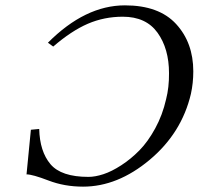

<svg xmlns="http://www.w3.org/2000/svg" viewBox="-20 -679 735 710"><path d="M441.9 -659.2Q567.9 -659.2 631.3 -590.1Q694.8 -521 694.8 -415Q694.8 -372.1 686 -332Q651.9 -187 533.4 -87.9Q415 11.2 287.1 11.2Q218.3 11.2 159.2 -11.5Q100.1 -34.2 78.1 -34.2L94.2 -199.2L125 -202.1Q127 -119.1 166.5 -72Q206.1 -24.9 307.1 -24.9Q332 -24.9 362.5 -34.9Q393.1 -44.9 428.5 -67.9Q463.9 -90.8 495.4 -122.8Q526.9 -154.8 554 -204.3Q581.1 -253.9 594.2 -312Q605.5 -356 605 -408.2Q605 -499 562.5 -558.1Q520 -617.2 434.1 -617.2Q365.2 -617.2 304.7 -591.1Q244.1 -564.9 176.8 -506.8L157.2 -521Q294.9 -659.2 441.9 -659.2Z"/></svg>

Font: Linux Libertine
Style: Italic
Weight: 400
Italic angle: -12°
Designer: Philipp H. Poll
Foundry: Philipp H. Poll
Version: Version 5.1.6 ; ttfautohint (v0.9)